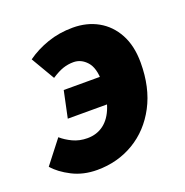

<svg xmlns="http://www.w3.org/2000/svg" viewBox="-108 -602 679 705"><g transform="rotate(-20 231.0 -249.0)"><path d="M156 12Q102 12 59 -10Q16 -32 -8 -60L62 -150Q80 -134 105.5 -122Q131 -110 162 -110Q199 -110 226 -130.5Q253 -151 267.5 -190.5Q282 -230 282 -288Q282 -341 260 -365.5Q238 -390 208 -390Q187 -390 167.5 -383.5Q148 -377 122 -360L68 -452Q104 -478 150 -494Q196 -510 249 -510Q304 -510 347 -486Q390 -462 415 -416Q440 -370 440 -304Q440 -207 402.5 -136Q365 -65 300.5 -26.5Q236 12 156 12ZM118 -202 140 -306H383L363 -202Z"/></g></svg>

Font: Source Sans 3 Black
Style: Italic
Weight: 900
Italic angle: -11°
Designer: Paul D. Hunt
Foundry: Adobe
Version: Version 3.052;hotconv 1.1.0;makeotfexe 2.6.0